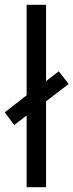

<svg xmlns="http://www.w3.org/2000/svg" viewBox="-40 -780 306 800"><path d="M71 0V-299L19 -259L-20 -312L71 -383V-760H152V-442L205 -483L246 -430L152 -358V0Z"/></svg>

Font: Noto Sans Display Condensed
Style: Regular
Weight: 400
Width: 3
Designer: Monotype Design Team
Foundry: Monotype Imaging Inc.
Version: Version 1.900